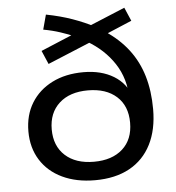

<svg xmlns="http://www.w3.org/2000/svg" viewBox="-52 -762 751 820"><g transform="rotate(-5 323.5 -352.5)"><path d="M323 9Q243 9 183 -19.5Q123 -48 90 -100.5Q57 -153 57 -223Q57 -293 89 -345Q121 -397 178.5 -426Q236 -455 313 -455Q389 -455 442.5 -422.5Q496 -390 518 -325H499Q498 -411 455 -476.5Q412 -542 339 -584L361 -583L168 -503L143 -561L291 -623V-610Q266 -621 231.5 -632.5Q197 -644 158 -651L175 -714Q237 -702 287.5 -684Q338 -666 378 -645L352 -648L511 -714L536 -656L420 -607L421 -619Q480 -580 519 -529Q558 -478 577 -414Q596 -350 596 -272Q596 -184 564 -121Q532 -58 471 -24.5Q410 9 323 9ZM325 -70Q403 -70 448 -110.5Q493 -151 493 -223Q493 -295 448 -335.5Q403 -376 325 -376Q247 -376 202 -335Q157 -294 157 -223Q157 -152 202 -111Q247 -70 325 -70Z"/></g></svg>

Font: Nunito Sans 10pt SemiExpanded Medium
Style: Regular
Weight: 500
Width: 6
Designer: Vernon Adams
Foundry: Vernon Adams
Version: Version 3.101;gftools[0.9.27]